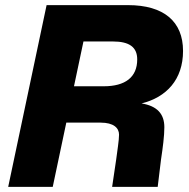

<svg xmlns="http://www.w3.org/2000/svg" viewBox="-20 -730 739 750"><path d="M12 0H186L239 -251H373C424 -251 445 -230 445 -204C445 -181 438 -141 434 -108L418 0H596L609 -107C616 -153 622 -199 622 -233C622 -285 594 -316 533 -326C630 -350 695 -419 695 -531C695 -646 620 -710 480 -710H162ZM269 -393 306 -568H421C485 -568 516 -546 516 -498C516 -428 469 -393 385 -393Z"/></svg>

Font: Geist ExtraBold
Style: Italic
Weight: 800
Italic angle: -12°
Designer: Basement.studio, Andrés Briganti, Mateo Zaragoza
Foundry: Basement.studio, Vercel, Andrés Briganti, Guido Ferreyra, Mateo Zaragoza
Version: Version 1.500